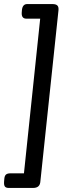

<svg xmlns="http://www.w3.org/2000/svg" viewBox="-28 -788 339 946"><path d="M-8 108 -7 96Q-6 79 1 72.5Q8 66 23 66H90L170 -696H102Q78 -696 79 -724L80 -738Q83 -768 106 -768H230Q248 -768 255 -760.5Q262 -753 260 -736L171 105Q170 122 161 130Q152 138 135 138H15Q2 138 -3.5 131.5Q-9 125 -8 108Z"/></svg>

Font: Asap-MediumItalic
Style: Italic
Weight: 500
Italic angle: -6°
Designer: Pablo Cosgaya
Foundry: Omnibus-Type
Version: Version 2.000; ttfautohint (v1.8)